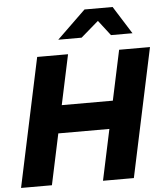

<svg xmlns="http://www.w3.org/2000/svg" viewBox="-61 -988 896 1041"><g transform="rotate(-5 387.0 -467.0)"><path d="M11 0 160 -700H328L270 -428H548L606 -700H774L625 0H457L516 -277H238L179 0ZM569 -783 505 -866 409 -783H282L438 -934H591L686 -783Z"/></g></svg>

Font: Red Hat Text
Style: Bold Italic
Weight: 700
Italic angle: -12°
Designer: Pentagram / MCKL
Foundry: Pentagram / MCKL
Version: Version 1.003; Red Hat Text Bold Italic